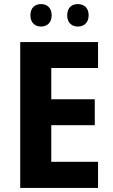

<svg xmlns="http://www.w3.org/2000/svg" viewBox="-20 -920 551 940"><path d="M129 -845C129 -808 152 -790 181 -790C209 -790 233 -808 233 -845C233 -883 209 -900 181 -900C152 -900 129 -883 129 -845ZM309 -845C309 -808 332 -790 361 -790C390 -790 414 -808 414 -845C414 -883 390 -900 361 -900C332 -900 309 -883 309 -845ZM460 0V-128H231V-307H444V-434H231V-587H460V-714H79V0Z"/></svg>

Font: Noto Sans Armenian SemiCondensed Medium
Style: Regular
Weight: 500
Width: 4
Designer: Monotype Design Team
Foundry: Monotype Imaging Inc.
Version: Version 2.008